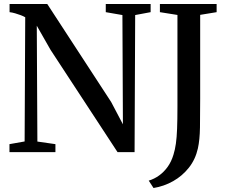

<svg xmlns="http://www.w3.org/2000/svg" viewBox="-20 -763 1142 963"><path d="M27.5 0V-40L103.5 -53.5L106.5 -676.5Q97 -682 83.8 -687Q70.5 -692 56 -696.2Q41.5 -700.5 28 -702V-743H217L537.5 -251.5L596.5 -139.5L594 -687.5L510.5 -702V-743H735.5V-702L658 -687.5L655 0H569.5L233.5 -513L164.5 -634L167.5 -53L258 -40V0ZM726 143Q754 134.5 778 117.2Q802 100 820.8 74Q839.5 48 850 13Q858 -12.5 862.2 -42.8Q866.5 -73 868.2 -117Q870 -161 870 -228V-688L782 -702V-743H1066.5V-702L984 -688.5V-267Q984 -186.5 983 -123.8Q982 -61 972.5 -18.5Q960 37 927.2 78.2Q894.5 119.5 848.5 145.5Q802.5 171.5 750 180Z"/></svg>

Font: Merriweather 60pt Medium
Style: Regular
Weight: 500
Version: Version 2.100